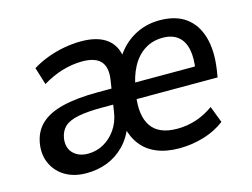

<svg xmlns="http://www.w3.org/2000/svg" viewBox="-76 -626 996 760"><g transform="rotate(-15 422.0 -246.0)"><path d="M193 9Q145 9 109.5 -11Q74 -31 56 -67Q38 -103 44 -148Q51 -198 83 -229Q115 -260 174 -274.5Q233 -289 319 -289H391L382 -226H319Q260 -226 222 -218.5Q184 -211 165.5 -194Q147 -177 142 -147Q137 -108 159.5 -86Q182 -64 219 -64Q254 -64 283.5 -80.5Q313 -97 333.5 -126.5Q354 -156 360 -194L380 -322Q388 -373 366 -398Q344 -423 290 -423Q251 -423 209.5 -411Q168 -399 127 -374L105 -445Q134 -463 167.5 -475.5Q201 -488 236.5 -494.5Q272 -501 306 -501Q374 -501 411.5 -472.5Q449 -444 454 -389H439Q470 -443 519 -472Q568 -501 628 -501Q694 -501 735 -471Q776 -441 792 -385.5Q808 -330 797 -255L792 -223H443L452 -288H732L714 -269Q723 -321 715.5 -357Q708 -393 684.5 -412Q661 -431 622 -431Q580 -431 547.5 -410Q515 -389 494.5 -350.5Q474 -312 466 -260L462 -238Q450 -156 480.5 -112Q511 -68 586 -68Q627 -68 664.5 -80.5Q702 -93 735 -117L761 -49Q723 -20 674 -5.5Q625 9 574 9Q521 9 481.5 -7.5Q442 -24 418 -55.5Q394 -87 385 -130H397Q380 -84 349.5 -53Q319 -22 279.5 -6.5Q240 9 193 9Z"/></g></svg>

Font: Nunito Sans 10pt SemiCondensed SemiBold
Style: Italic
Weight: 600
Width: 4
Italic angle: -9°
Designer: Vernon Adams
Foundry: Vernon Adams
Version: Version 3.101;gftools[0.9.27]